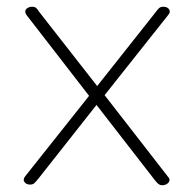

<svg xmlns="http://www.w3.org/2000/svg" viewBox="-20 -535 574 569"><path d="M478 -11Q484 -5 482 1Q480 7 474 10.5Q468 14 460 14Q456 14 451.5 11.5Q447 9 439 -1L266 -224L94 -6Q86 4 81.5 8Q77 12 69 12Q58 12 52.5 4.5Q47 -3 55 -13L244 -251L59 -490Q54 -497 55 -502.5Q56 -508 62 -511.5Q68 -515 75 -515Q83 -515 87 -511.5Q91 -508 96 -500L268 -280L439 -496Q447 -507 451.5 -511Q456 -515 464 -515Q472 -515 477 -511.5Q482 -508 483 -502.5Q484 -497 478 -490L290 -253Z"/></svg>

Font: Playwrite US Modern Thin
Style: Regular
Weight: 250
Designer: Veronika Burian, José Scaglione
Foundry: TypeTogether
Version: Version 1.003